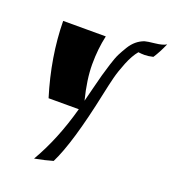

<svg xmlns="http://www.w3.org/2000/svg" viewBox="-171 -713 1102 1236"><g transform="rotate(20 380.0 -95.0)"><path d="M704 -481Q670 -473 647 -473Q624 -473 603 -476Q572 -439 547 -377Q522 -315 509.5 -266Q497 -217 482 -146Q406 216 330 368Q280 383 206 397Q306 226 368 0H161Q82 -256 79 -500H371Q350 -407 350 -302.5Q350 -198 384 -64Q391 -91 408 -158.5Q425 -226 433 -255Q441 -284 457.5 -337Q474 -390 487.5 -416.5Q501 -443 521 -476Q557 -535 616 -556Q633 -561 685 -566.5Q737 -572 760 -587Q733 -525 704 -481Z"/></g></svg>

Font: Ruslan Display
Style: Regular
Weight: 400
Version: Version 1.000